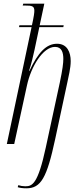

<svg xmlns="http://www.w3.org/2000/svg" viewBox="-20 -780 446 1040"><path d="M123 240C202 240 234 183 279 -27L344 -330C351 -365 363 -410 363 -449C363 -497 344 -543 289 -543C231 -543 186 -496 139 -395H137C149 -430 160 -478 167 -510L193 -633H323L325 -643H195L220 -760H106L103 -750H117C153 -750 166 -747 166 -722C166 -711 164 -693 153 -643H85L83 -633H151L17 0H57L126 -317C148 -420 213 -526 278 -526C315 -526 323 -494 323 -461C323 -439 319 -404 304 -333L228 19C185 219 154 229 117 229C104 229 91 227 79 223L76 234C89 238 104 240 123 240Z"/></svg>

Font: Noto Serif Display ExtraCondensed ExtraLight
Style: Italic
Weight: 200
Width: 2
Italic angle: -12°
Designer: Monotype Design Team
Foundry: Monotype Imaging Inc.
Version: Version 2.009